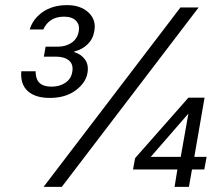

<svg xmlns="http://www.w3.org/2000/svg" viewBox="-20 -729 865 749"><path d="M174 -347Q118 -347 88.5 -373.5Q59 -400 63 -451H119Q119 -429 126.5 -415.5Q134 -402 148.5 -396.5Q163 -391 182 -391Q213 -391 235.5 -406.5Q258 -422 262 -449Q267 -478 249 -493Q231 -508 199 -508H151L158 -547H206Q237 -547 259.5 -562.5Q282 -578 287 -606Q292 -632 276.5 -648Q261 -664 230 -664Q199 -664 179 -650.5Q159 -637 149 -614H96Q108 -655 146.5 -682Q185 -709 242 -709Q294 -709 325 -680.5Q356 -652 348 -608Q343 -577 322 -556.5Q301 -536 270 -528L269 -526Q296 -518 311.5 -497Q327 -476 321 -443Q314 -405 274.5 -376Q235 -347 174 -347ZM150 0 684 -700H755L221 0ZM661 0 672 -68H499L507 -112L715 -348H778L738 -117H786L777 -68H729L717 0ZM568 -117H685L715 -286Z"/></svg>

Font: DM Sans Light
Style: Italic
Weight: 300
Italic angle: -10°
Designer: Colophon Foundry, Jonny Pinhorn
Foundry: Colophon Foundry
Version: Version 4.004;gftools[0.9.30]